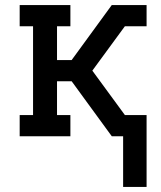

<svg xmlns="http://www.w3.org/2000/svg" viewBox="-20 -540 640 761"><path d="M561 201H468V0H423L315 -148L264 -218H206V-84H259V0H58V-84H111V-436H58V-520H259V-436H206V-302H264L423 -520H561V-436H475L346 -260L475 -84H561Z"/></svg>

Font: Iosevka Etoile Medium
Style: Regular
Weight: 500
Designer: Belleve Invis
Foundry: Belleve Invis
Version: Version 22.1.2; ttfautohint (v1.8.4)